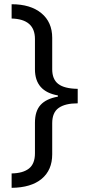

<svg xmlns="http://www.w3.org/2000/svg" viewBox="-20 -734 419 912"><path d="M254.9 -280.8Q146 -299.8 146 -404.8V-548.8Q146 -643.1 35.2 -646V-713.9Q125 -713.9 176.5 -671.4Q228 -628.9 228 -554.2V-404.8Q228 -357.4 256.8 -335.2Q285.6 -313 349.1 -312V-243.2Q289.6 -243.2 258.8 -221.4Q228 -199.7 228 -148.9V-1Q228 73.7 178 115.5Q127.9 157.2 35.2 158.2V89.8Q89.4 88.9 117.7 66.4Q146 43.9 146 -5.9V-150.9Q146 -206.5 172.9 -235.8Q199.7 -265.1 254.9 -274.9Z"/></svg>

Font: WebKoruri
Style: Regular
Weight: 400
Foundry: lindwurm / mohemohe
Version: Version 1.00